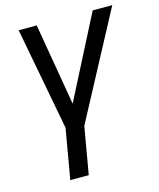

<svg xmlns="http://www.w3.org/2000/svg" viewBox="-110 -606 734 888"><g transform="rotate(-15 256.5 -162.5)"><path d="M150.9 -528.3H64.5L157.2 -36.6L115.7 203.1H204.1L243.2 -22.5L512.7 -528.3H418.9L217.8 -135.7Z"/></g></svg>

Font: Roboto
Style: Italic
Weight: 400
Italic angle: -12°
Designer: Google
Version: Version 2.137; 2017